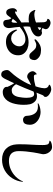

<svg xmlns="http://www.w3.org/2000/svg" viewBox="1078 -1892 845 3040"><g transform="rotate(90 1500.0 -371.5)"><path d="M339 -222Q320 -208 306 -189Q292 -170 278 -152Q285 -149 298 -141Q311 -133 317 -133Q328 -133 332.5 -142Q337 -151 338 -162.5Q339 -174 339 -181ZM455 -579Q451 -585 438.5 -593Q426 -601 419 -604Q415 -590 413 -575.5Q411 -561 411 -546Q416 -549 426.5 -554Q437 -559 446 -566Q455 -573 455 -579ZM855 -238Q855 -177 825.5 -133.5Q796 -90 747.5 -67Q699 -44 641 -44Q571 -44 525 -80Q479 -116 455 -180Q453 -186 451 -192Q449 -198 449 -204Q449 -206 449.5 -213.5Q450 -221 454 -221Q459 -221 466.5 -208.5Q474 -196 477 -192Q497 -161 524 -143.5Q551 -126 589 -126Q623 -126 651 -144Q679 -162 696 -191Q713 -220 713 -253Q713 -298 681 -325Q649 -352 605 -352Q548 -352 497.5 -325Q447 -298 405 -262Q407 -227 411.5 -192.5Q416 -158 421 -123Q424 -107 424 -91Q424 -53 403.5 -27Q383 -1 342 -1Q326 -1 313 -11Q300 -21 297 -37Q293 -62 289.5 -86.5Q286 -111 267 -129Q248 -107 231 -81Q222 -68 209 -58Q196 -48 179 -48Q151 -48 136 -65.5Q121 -83 115 -108Q109 -133 109 -155Q109 -179 124.5 -199Q140 -219 165 -219Q164 -212 162.5 -206Q161 -200 161 -193Q161 -188 170 -188Q182 -188 204 -200.5Q226 -213 251.5 -230.5Q277 -248 299.5 -264Q322 -280 335 -288Q335 -318 334.5 -348Q334 -378 334 -409Q307 -403 281 -403Q226 -403 194.5 -419Q163 -435 141 -488Q140 -492 138.5 -495.5Q137 -499 137 -503Q137 -511 146 -509Q158 -501 174 -497Q190 -493 205 -493Q233 -493 271.5 -500.5Q310 -508 335 -520Q335 -540 334.5 -559.5Q334 -579 333 -598Q333 -616 332 -637Q331 -658 323 -675Q315 -692 292 -697Q288 -698 283 -698.5Q278 -699 278 -705Q278 -719 289 -729Q300 -739 314.5 -744.5Q329 -750 340 -750Q359 -750 383 -740Q407 -730 424.5 -713.5Q442 -697 442 -675Q442 -662 434.5 -647.5Q427 -633 425 -619Q450 -609 473 -609Q480 -609 486.5 -612Q493 -615 500 -615Q509 -615 519 -610Q557 -595 557 -554Q557 -527 541.5 -506Q526 -485 502 -469.5Q478 -454 451.5 -443.5Q425 -433 403 -427Q402 -414 400 -401Q398 -388 398 -374Q398 -360 399 -345.5Q400 -331 401 -317Q464 -352 523.5 -377Q583 -402 656 -402Q705 -402 750.5 -383.5Q796 -365 825.5 -328.5Q855 -292 855 -238ZM931 -494Q931 -462 916 -438Q901 -414 865 -414Q841 -414 823 -430.5Q805 -447 788 -469Q771 -491 749 -507.5Q727 -524 693 -524Q671 -524 652 -514.5Q633 -505 614 -496Q610 -496 606 -497.5Q602 -499 602 -504Q602 -512 607.5 -518Q613 -524 618 -529Q650 -561 688 -580Q726 -599 772 -599Q796 -599 820.5 -594.5Q845 -590 867 -579Q889 -567 910 -543.5Q931 -520 931 -494Z M1528 -372Q1528 -393 1524.5 -420.5Q1521 -448 1508.5 -469Q1496 -490 1467 -490Q1457 -490 1447 -487Q1437 -484 1428 -479Q1402 -409 1372.5 -340Q1343 -271 1313 -203Q1328 -178 1352.5 -156.5Q1377 -135 1408 -135Q1443 -135 1464.5 -150.5Q1486 -166 1498 -191.5Q1510 -217 1515.5 -246.5Q1521 -276 1524 -303Q1526 -320 1527 -337.5Q1528 -355 1528 -372ZM1639 -319Q1639 -280 1633 -235.5Q1627 -191 1613.5 -148Q1600 -105 1576 -70Q1552 -35 1517 -14Q1482 7 1433 7Q1416 7 1398 0Q1380 -7 1367.5 -20.5Q1355 -34 1355 -53Q1355 -56 1355 -59Q1355 -62 1356 -65Q1351 -79 1340 -100.5Q1329 -122 1317.5 -142.5Q1306 -163 1297 -174Q1281 -137 1263 -100Q1245 -63 1227 -26Q1218 -7 1201.5 12Q1185 31 1161 31Q1121 31 1104.5 2Q1088 -27 1088 -61Q1088 -79 1101.5 -97Q1115 -115 1128 -128Q1165 -166 1203.5 -220.5Q1242 -275 1275 -333.5Q1308 -392 1326 -442Q1304 -432 1282 -421.5Q1260 -411 1240 -399Q1227 -391 1216.5 -385.5Q1206 -380 1190 -380Q1168 -380 1149 -393.5Q1130 -407 1118.5 -427.5Q1107 -448 1107 -469Q1107 -487 1123.5 -506.5Q1140 -526 1156 -533Q1157 -517 1163 -501.5Q1169 -486 1190 -486Q1229 -486 1269 -493.5Q1309 -501 1346 -512Q1353 -531 1360 -556.5Q1367 -582 1372 -608.5Q1377 -635 1377 -654Q1377 -712 1320 -726Q1321 -738 1335 -746Q1349 -754 1366.5 -757.5Q1384 -761 1393 -761Q1414 -761 1442.5 -748Q1471 -735 1492.5 -714.5Q1514 -694 1514 -671Q1514 -655 1508 -649Q1502 -643 1491 -634Q1489 -632 1483 -617.5Q1477 -603 1469.5 -584Q1462 -565 1455.5 -549Q1449 -533 1446 -527Q1460 -530 1474 -532.5Q1488 -535 1502 -535Q1553 -535 1585.5 -503Q1618 -471 1630 -424Q1636 -398 1637.5 -371.5Q1639 -345 1639 -319ZM1955 -420Q1955 -377 1938.5 -345.5Q1922 -314 1872 -314Q1854 -314 1836.5 -327Q1819 -340 1815 -359Q1814 -364 1814 -369.5Q1814 -375 1813 -379Q1812 -390 1811 -401Q1810 -412 1808 -422Q1797 -482 1763 -516Q1729 -550 1665 -550Q1654 -550 1642 -549Q1630 -548 1619 -546L1614 -553Q1628 -565 1653.5 -574Q1679 -583 1706 -587.5Q1733 -592 1750 -592Q1799 -592 1846 -571.5Q1893 -551 1924 -512.5Q1955 -474 1955 -420Z M2859 -311Q2849 -218 2801.5 -143.5Q2754 -69 2678.5 -25.5Q2603 18 2507 18Q2399 18 2334.5 -45Q2270 -108 2265 -216Q2264 -231 2264 -246.5Q2264 -262 2264 -278Q2264 -364 2270 -450.5Q2276 -537 2276 -624Q2276 -638 2275 -658Q2274 -678 2268.5 -696.5Q2263 -715 2248 -723Q2239 -728 2227.5 -730Q2216 -732 2207 -733Q2209 -749 2228.5 -757.5Q2248 -766 2271 -770Q2294 -774 2305 -774Q2339 -774 2365 -753.5Q2391 -733 2406 -702Q2421 -671 2421 -640Q2421 -633 2420.5 -627Q2420 -621 2419 -615Q2412 -580 2404.5 -544.5Q2397 -509 2392 -474Q2383 -418 2377.5 -360.5Q2372 -303 2372 -246Q2372 -91 2526 -91Q2596 -91 2661 -119.5Q2726 -148 2776 -198Q2826 -248 2852 -313Z"/></g></svg>

Font: Kaisei Tokumin
Style: Bold
Weight: 700
Designer: Font-Kai, 金井和夫
Foundry: KAZUO KANAI
Version: Version 5.003